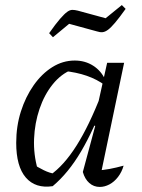

<svg xmlns="http://www.w3.org/2000/svg" viewBox="-20 -732 559 758"><path d="M188 3Q120 13 82 -31Q44 -75 44 -168Q44 -234 62.5 -292Q81 -350 113 -395.5Q145 -441 186.5 -467Q228 -493 275 -493Q316 -493 348 -472.5Q380 -452 396 -416L395 -395Q332 -442 231 -452L264 -457Q221 -440 188 -399Q155 -358 136 -302Q117 -246 114.5 -184Q112 -122 129 -63L108 -85Q131 -71 153 -60Q175 -49 200 -45L177 -40Q232 -78 282 -157Q332 -236 380 -360L398 -346Q350 -219 300 -134Q250 -49 188 3ZM374 -25 360 -59Q386 -60 412.5 -65Q439 -70 468 -78Q461 -53 446 -33.5Q431 -14 412 -4Q393 6 374 6Q350 6 332.5 -9.5Q315 -25 307 -53L356 -235L348 -237L403 -484H470ZM189 -585 174 -601Q200 -638 217 -657.5Q234 -677 245 -685Q256 -693 265.5 -693Q275 -693 287 -690L397 -660L461 -712L476 -697Q451 -662 434.5 -642.5Q418 -623 406.5 -614.5Q395 -606 385 -605Q375 -604 363 -608L253 -638Z"/></svg>

Font: Piazzolla 24pt
Style: Italic
Weight: 400
Italic angle: -11.3°
Designer: Juan Pablo del Peral
Foundry: Huerta Tipografica
Version: Version 2.005